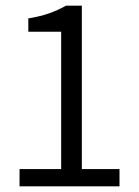

<svg xmlns="http://www.w3.org/2000/svg" viewBox="-20 -658 491 678"><path d="M49 0V-61H196V-546H80V-593Q123 -600 155 -611.5Q187 -623 213 -638H269V-61H402V0Z"/></svg>

Font: Assistant
Style: Regular
Weight: 400
Designer: Hebrew By Ben Nathan, Latin by Paul Hunt
Version: Version 3.000